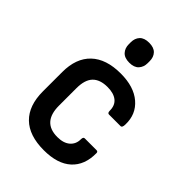

<svg xmlns="http://www.w3.org/2000/svg" viewBox="-207 -795 904 904"><g transform="rotate(45 244.5 -343.5)"><path d="M252 11Q154 11 103.5 -38.5Q53 -88 53 -182V-311Q53 -403 104.5 -452Q156 -501 253 -501Q341 -501 390.5 -458.5Q440 -416 438 -347Q438 -325 427 -325H350Q340 -325 340 -341Q340 -376 317.5 -394Q295 -412 254 -412Q204 -412 179 -386Q154 -360 154 -304V-188Q154 -78 253 -78Q294 -78 316.5 -97.5Q339 -117 339 -149Q339 -165 349 -165H427Q437 -165 437 -155Q438 -76 390.5 -32.5Q343 11 252 11ZM245 -565Q213 -565 197.5 -582Q182 -599 182 -625V-638Q182 -665 197.5 -681.5Q213 -698 245 -698Q277 -698 292.5 -681.5Q308 -665 308 -638V-625Q308 -599 292.5 -582Q277 -565 245 -565Z"/></g></svg>

Font: Sofia Sans Extra Cond
Style: Bold
Weight: 700
Width: 1
Designer: Botio Nikoltchev, Ani Petrova
Foundry: lettersoup
Version: Version 4.100; ttfautohint (v1.8.3)